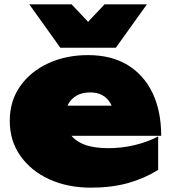

<svg xmlns="http://www.w3.org/2000/svg" viewBox="-20 -847 790 885"><path d="M399 18Q292 18 207.5 -20.5Q123 -59 74 -128.5Q25 -198 25 -290Q25 -381 72.5 -449Q120 -517 202 -555Q284 -593 386 -593Q493 -593 568 -547.5Q643 -502 683 -418.5Q723 -335 723 -221H233V-360H575L507 -313Q503 -348 488.5 -372Q474 -396 451 -408.5Q428 -421 396 -421Q359 -421 333.5 -406.5Q308 -392 294.5 -367Q281 -342 281 -311Q281 -263 302.5 -230.5Q324 -198 368 -181Q412 -164 479 -164Q541 -164 600 -178Q659 -192 709 -218V-64Q645 -24 569.5 -3Q494 18 399 18ZM514 -627H258L115 -827H310L446 -683H326L462 -827H657Z"/></svg>

Font: Unbounded Black
Style: Regular
Weight: 900
Designer: Luke Prowse, Jean-Baptiste Morizot, Fátima Lázaro, Florian Runge
Foundry: NaN
Version: Version 1.701;gftools[0.9.28.dev5+ged2979d]